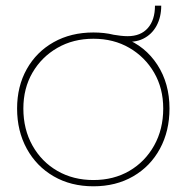

<svg xmlns="http://www.w3.org/2000/svg" viewBox="-20 -644 655 674"><path d="M308 10Q229 10 168.5 -25Q108 -60 74 -122Q40 -184 40 -263Q40 -341 74 -401.5Q108 -462 168.5 -496Q229 -530 308 -530Q327 -530 345 -528Q363 -526 379 -522Q391 -520 403.5 -518.5Q416 -517 428 -517Q474 -517 499 -545.5Q524 -574 524 -624H546Q546 -584 529.5 -553.5Q513 -523 482.5 -508Q452 -493 410 -499L417 -510Q490 -482 532.5 -416.5Q575 -351 575 -263Q575 -184 541.5 -122Q508 -60 447.5 -25Q387 10 308 10ZM308 -12Q379 -12 434 -44Q489 -76 521 -133Q553 -190 553 -263Q553 -334 521 -389Q489 -444 434 -476Q379 -508 308 -508Q237 -508 181.5 -476Q126 -444 94 -389Q62 -334 62 -263Q62 -190 94 -133Q126 -76 181.5 -44Q237 -12 308 -12Z"/></svg>

Font: Lexend Deca Thin
Style: Regular
Weight: 250
Designer: Bonnie Shaver-Troup, Thomas Jockin
Foundry: Lexend
Version: Version 1.007